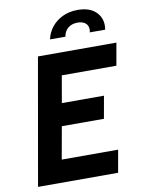

<svg xmlns="http://www.w3.org/2000/svg" viewBox="-98 -979 779 1046"><g transform="rotate(-10 291.5 -456.0)"><path d="M26 0 149 -700H583L561 -576H259L233 -427H466L444 -303H211L179 -124H491L469 0ZM230 -780Q237 -816 260.5 -846Q284 -876 321 -894Q358 -912 405 -912Q469 -912 503 -881Q537 -850 537 -804Q537 -798 536.5 -792Q536 -786 535 -780H450Q452 -790 452 -795Q452 -819 436 -831.5Q420 -844 393 -844Q362 -844 341 -827.5Q320 -811 315 -780Z"/></g></svg>

Font: Cabin VF Beta
Style: Italic
Weight: 400
Italic angle: -7°
Designer: Pablo Impallari
Foundry: Pablo Impallari. http://www.impallari.com Igino Marini. http://www.ikern.com
Version: Version 2.300